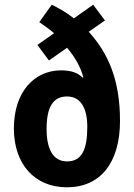

<svg xmlns="http://www.w3.org/2000/svg" viewBox="-20 -786 570 816"><path d="M200 -766 147 -692C168 -677 190 -662 210 -645L139 -595L188 -529L265 -583C298 -544 322 -503 334 -458L331 -456C311 -477 281 -487 240 -487C127 -487 39 -397 39 -240C39 -89 127 10 264 10C407 10 490 -94 490 -273C490 -446 440 -560 357 -651L426 -699L376 -766L294 -708C264 -732 232 -750 200 -766ZM265 -376C325 -376 351 -323 351 -247C351 -149 327 -100 265 -100C204 -100 178 -155 178 -238C178 -330 205 -376 265 -376Z"/></svg>

Font: Noto Sans Lao Looped Condensed
Style: Bold
Weight: 700
Width: 3
Designer: Mark Frömberg, Ben Mitchell
Foundry: The Fontpad Ltd
Version: Version 1.002